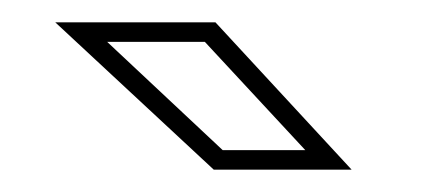

<svg xmlns="http://www.w3.org/2000/svg" viewBox="-20 -708 384 172"><path d="M295 -556H171.5L29.5 -688H173ZM253.5 -573.5 163.5 -670.5H76L179.5 -573.5Z"/></svg>

Font: Tourney Thin ExtraLight
Style: Regular
Weight: 250
Version: Version 1.015